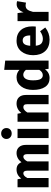

<svg xmlns="http://www.w3.org/2000/svg" viewBox="1188 -2039 868 3284"><g transform="rotate(-90 1622.0 -397.0)"><path d="M648 -548Q710 -548 748 -505.5Q786 -463 786 -388V0H628V-361Q628 -432 584 -432Q539 -432 503 -363V0H345V-361Q345 -432 300 -432Q255 -432 219 -363V0H61V-531H198L210 -468Q270 -548 364 -548Q456 -548 489 -464Q552 -548 648 -548Z M980 -811Q1022 -811 1048 -785.5Q1074 -760 1074 -721Q1074 -682 1048 -656.5Q1022 -631 980 -631Q940 -631 913.5 -657Q887 -683 887 -721Q887 -759 913.5 -785Q940 -811 980 -811ZM1060 -531V0H902V-531Z M1493 -548Q1562 -548 1601 -506Q1640 -464 1640 -388V0H1482V-361Q1482 -401 1469.5 -416.5Q1457 -432 1432 -432Q1382 -432 1340 -363V0H1182V-531H1319L1331 -467Q1398 -548 1493 -548Z M2069 -759 2227 -742V0H2087L2079 -62Q2023 17 1928 17Q1829 17 1777.5 -59Q1726 -135 1726 -267Q1726 -391 1786 -469.5Q1846 -548 1943 -548Q2019 -548 2069 -498ZM1977 -99Q2032 -99 2069 -159V-388Q2030 -433 1986 -433Q1942 -433 1916 -392Q1890 -351 1890 -266Q1890 -173 1912.5 -136Q1935 -99 1977 -99Z M2813 -276Q2813 -243 2810 -219H2482Q2489 -152 2519 -125Q2549 -98 2602 -98Q2661 -98 2729 -145L2794 -57Q2701 17 2587 17Q2458 17 2389 -59Q2320 -135 2320 -263Q2320 -387 2385.5 -467.5Q2451 -548 2568 -548Q2683 -548 2748 -476Q2813 -404 2813 -276ZM2658 -314V-321Q2656 -443 2572 -443Q2531 -443 2509 -413.5Q2487 -384 2481 -314Z M3191 -546Q3219 -546 3244 -539L3219 -386Q3189 -393 3171 -393Q3125 -393 3100.5 -362Q3076 -331 3061 -267V0H2903V-531H3040L3054 -428Q3072 -483 3108.5 -514.5Q3145 -546 3191 -546Z"/></g></svg>

Font: Fira Sans
Style: Bold
Weight: 700
Designer: bBox Type GmbH & Carrois Corporate GbR & Edenspiekermann AG
Foundry: bBox Type GmbH & Carrois Corporate GbR & Edenspiekermann AG
Version: Version 4.301;PS 004.301;hotconv 1.0.88;makeotf.lib2.5.64775